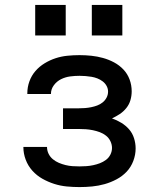

<svg xmlns="http://www.w3.org/2000/svg" viewBox="-20 -752 640 780"><path d="M303 8Q277 8 251 5.5Q225 3 200 -5Q175 -13 152 -26Q129 -39 111.5 -58.5Q94 -78 84.5 -103Q75 -128 75 -154Q75 -154 75 -154Q75 -154 75 -155H171Q171 -140 177.5 -127Q184 -114 195 -105Q206 -96 219 -90.5Q232 -85 246 -81.5Q260 -78 274 -77Q288 -76 303 -76Q317 -76 331 -77Q345 -78 359 -81Q373 -84 386 -89Q399 -94 410.5 -102.5Q422 -111 428.5 -124Q435 -137 435 -151Q435 -165 428.5 -178.5Q422 -192 410.5 -201Q399 -210 385.5 -215Q372 -220 357.5 -223Q343 -226 328.5 -227Q314 -228 300 -228H236V-312H300Q313 -312 325.5 -313Q338 -314 350.5 -316.5Q363 -319 375 -323.5Q387 -328 397 -336Q407 -344 413 -355.5Q419 -367 419 -380Q419 -380 419 -380Q419 -380 419 -380Q419 -392 413 -403Q407 -414 397 -421.5Q387 -429 375.5 -433.5Q364 -438 352 -440Q340 -442 327.5 -443Q315 -444 303 -444Q284 -444 265 -441.5Q246 -439 228.5 -430.5Q211 -422 199 -406Q187 -390 187 -371Q187 -371 187 -371Q187 -371 187 -370H91Q91 -371 91 -372Q91 -373 91 -373Q91 -398 99.5 -421.5Q108 -445 124 -463.5Q140 -482 161.5 -495Q183 -508 206 -515.5Q229 -523 253.5 -525.5Q278 -528 303 -528Q327 -528 351 -525.5Q375 -523 398.5 -516.5Q422 -510 443.5 -498.5Q465 -487 481.5 -469.5Q498 -452 506.5 -429Q515 -406 515 -381Q515 -363 510 -345.5Q505 -328 493.5 -313.5Q482 -299 467 -289Q452 -279 435 -271Q455 -264 473 -253Q491 -242 504.5 -226.5Q518 -211 524.5 -190.5Q531 -170 531 -149Q531 -123 521.5 -98Q512 -73 494.5 -54.5Q477 -36 453.5 -23.5Q430 -11 405 -4Q380 3 354.5 5.5Q329 8 303 8ZM353 -608V-732H477V-608ZM123 -608V-732H247V-608Z"/></svg>

Font: Iosevka SS04 Medium Extended
Style: Regular
Weight: 500
Width: 7
Monospace: yes
Designer: Belleve Invis
Foundry: Belleve Invis
Version: Version 19.0.0; ttfautohint (v1.8.4)